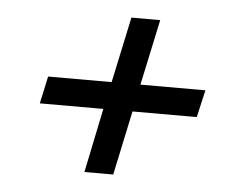

<svg xmlns="http://www.w3.org/2000/svg" viewBox="-39 -512 656 518"><g transform="rotate(5 289.0 -253.0)"><path d="M207 -40 243 -214H71L87 -288H259L297 -466H375L337 -288H513L496 -214H322L285 -40Z"/></g></svg>

Font: Saira Expanded Medium
Style: Italic
Weight: 500
Width: 7
Italic angle: -12°
Designer: Hector Gatti with collaboration of the Omnibus-Type team
Foundry: Omnibus-Type
Version: Version 1.101